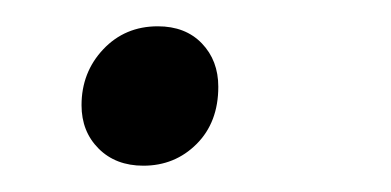

<svg xmlns="http://www.w3.org/2000/svg" viewBox="-20 -120 297 146"><path d="M42 -40Q42 -65 58.5 -82.5Q75 -100 100 -100Q121 -100 133.5 -87Q146 -74 146 -54Q146 -27 129.5 -10.5Q113 6 89 6Q68 6 55 -7Q42 -20 42 -40Z"/></svg>

Font: Ysabeau Medium
Style: Italic
Weight: 500
Italic angle: -12°
Designer: Christian Thalmann (Catharsis Fonts)
Version: Version 0.003